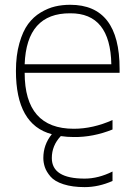

<svg xmlns="http://www.w3.org/2000/svg" viewBox="-20 -555 558 794"><path d="M82 -289.1H440.4Q436.5 -501 270.5 -500Q89.8 -501 82 -289.1ZM330.1 218.8Q279.3 218.8 242.7 207Q206.1 195.3 189 175.3Q171.9 155.3 165.5 136.2Q159.2 117.2 159.2 98.6Q159.2 43 194.3 0Q45.9 -39.1 45.9 -261.7Q45.9 -326.2 60.1 -376Q74.2 -425.8 96.2 -455.6Q118.2 -485.4 148.4 -503.4Q178.7 -521.5 208 -528.3Q237.3 -535.2 270.5 -535.2Q474.6 -535.2 474.6 -270.5V-253.9H82Q82 -22.5 285.2 -22.5Q364.3 -22.5 445.3 -58.6V-19.5Q365.2 12.7 285.2 11.7Q257.8 11.7 231.4 7.8Q194.3 46.9 194.3 98.6Q194.3 183.6 330.1 183.6Q386.7 183.6 445.3 154.3V193.4Q387.7 218.8 330.1 218.8Z"/></svg>

Font: Gen Shin Gothic ExtraLight
Style: Regular
Weight: 100
Designer: [Source Han Sans]
Ryoko NISHIZUKA  (kana & ideographs); Paul D. Hunt (Latin, Greek & Cyrillic); Wenlong ZHANG  (bopomofo
Version: Version 1.002.20150607